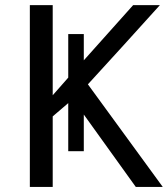

<svg xmlns="http://www.w3.org/2000/svg" viewBox="-20 -734 659 754"><path d="M187 0H97.2V-713.9H187V-359.9L248 -429.2V-600.1H309.1V-497.1L502.9 -713.9H607.9Q460 -549.8 325.2 -402.8L619.1 0H513.2L309.1 -284.2V-140.1H248V-329.1L187 -276.9Z"/></svg>

Font: NotoSans
Style: Regular
Weight: 400
Designer: Monotype Design team
Foundry: Monotype Imaging Inc.
Version: Version 1.04